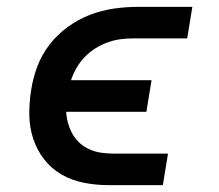

<svg xmlns="http://www.w3.org/2000/svg" viewBox="-20 -540 640 560"><path d="M297 0Q260 0 224.5 -7Q189 -14 159.5 -31Q130 -48 109 -75Q88 -102 77 -135Q66 -168 65.5 -204.5Q65 -241 71 -278Q76 -312 89 -346.5Q102 -381 125 -410.5Q148 -440 178.5 -462Q209 -484 243 -497Q277 -510 312.5 -515Q348 -520 383 -520H541L526 -428H368Q349 -428 330.5 -425.5Q312 -423 293 -416Q274 -409 257.5 -398.5Q241 -388 227 -373.5Q213 -359 203 -341.5Q193 -324 187 -306H422L407 -214H173Q174 -196 179 -179Q184 -162 192.5 -147.5Q201 -133 213.5 -122Q226 -111 242 -104Q258 -97 275.5 -94.5Q293 -92 312 -92H470L455 0Z"/></svg>

Font: Iosevka Etoile Semibold
Style: Italic
Weight: 600
Italic angle: -9°
Designer: Belleve Invis
Foundry: Belleve Invis
Version: Version 22.1.2; ttfautohint (v1.8.4)